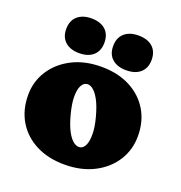

<svg xmlns="http://www.w3.org/2000/svg" viewBox="-129 -813 883 938"><g transform="rotate(20 312.0 -344.0)"><path d="M315.5 -497Q401 -497 464.5 -464.2Q528 -431.5 563 -373.5Q598 -315.5 598 -239Q598 -167.5 561.5 -110.2Q525 -53 459.5 -19.5Q394 14 307.5 14Q222.5 14 159 -18.5Q95.5 -51 60.2 -109.5Q25 -168 25 -246Q25 -315.5 61.5 -372.5Q98 -429.5 163.2 -463.2Q228.5 -497 315.5 -497ZM353 -92Q369 -96.5 377.8 -117.5Q386.5 -138.5 386 -174.2Q385.5 -210 372.5 -258Q359 -309 342 -340.2Q325 -371.5 307 -384.5Q289 -397.5 272.5 -392.5Q257.5 -388.5 248.2 -368.5Q239 -348.5 239.2 -313Q239.5 -277.5 253 -226Q266.5 -175 283.2 -144Q300 -113 318.2 -100.2Q336.5 -87.5 353 -92ZM189 -522Q143 -522 116.2 -545.5Q89.5 -569 89.5 -612Q89.5 -655 116.2 -678.8Q143 -702.5 189 -702.5Q235.5 -702.5 261.8 -678.8Q288 -655 288 -612Q288 -569.5 261.8 -545.8Q235.5 -522 189 -522ZM433 -522Q387 -522 360.2 -545.5Q333.5 -569 333.5 -612Q333.5 -655 360.2 -678.8Q387 -702.5 433 -702.5Q480.5 -702.5 507 -678.8Q533.5 -655 533.5 -612Q533.5 -569.5 507 -545.8Q480.5 -522 433 -522Z"/></g></svg>

Font: Fraunces SuperSoft 9pt
Style: Regular
Weight: 900
Version: Version 1.000;[b76b70a41]